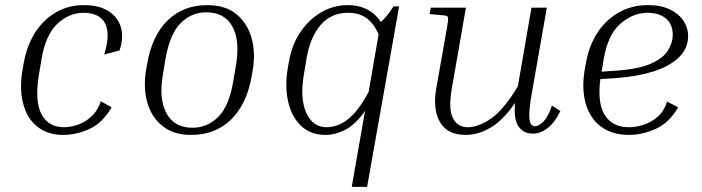

<svg xmlns="http://www.w3.org/2000/svg" viewBox="-20 -517 2743 750"><path d="M306 -467Q250 -467 204 -424Q158 -381 142 -285L132 -225Q115 -122 142 -71Q169 -20 230 -20Q254 -20 282 -29Q310 -38 335 -60Q360 -82 374 -121L416 -98Q381 -37 330 -13.5Q279 10 226 10Q166 10 125.5 -22.5Q85 -55 70 -114Q55 -173 69 -250L73 -272Q85 -339 117 -389.5Q149 -440 198 -468.5Q247 -497 308 -497Q366 -497 403 -474Q440 -451 452 -411Q464 -371 447 -320L387 -304Q412 -384 390.5 -425.5Q369 -467 306 -467Z M967 -242 963 -219Q944 -110 882.5 -50Q821 10 726 10Q658 10 614.5 -25Q571 -60 555 -118Q539 -176 551 -246L555 -269Q574 -378 635 -437.5Q696 -497 790 -497Q860 -497 903 -462Q946 -427 962.5 -369Q979 -311 967 -242ZM902 -264Q918 -359 887.5 -414Q857 -469 785 -469Q728 -469 685.5 -426.5Q643 -384 626 -284L616 -224Q600 -130 630.5 -74Q661 -18 732 -18Q790 -18 833 -61Q876 -104 892 -204Z M1539 -492 1414 213H1354L1406 -84Q1371 -33 1331.5 -11.5Q1292 10 1251 10Q1193 10 1155.5 -26Q1118 -62 1105 -122.5Q1092 -183 1105 -256L1109 -278Q1121 -345 1155 -394Q1189 -443 1236.5 -470Q1284 -497 1338 -497Q1382 -497 1414.5 -480Q1447 -463 1468 -431Q1483 -445 1494 -459Q1505 -473 1517 -492ZM1167 -226Q1151 -132 1176.5 -76Q1202 -20 1256 -20Q1280 -20 1306.5 -31Q1333 -42 1361.5 -72Q1390 -102 1420 -158L1459 -383Q1440 -426 1411.5 -446.5Q1383 -467 1339 -467Q1273 -467 1232 -419Q1191 -371 1177 -286Z M2062 5Q2025 5 2005.5 -23Q1986 -51 1992 -115Q1945 -47 1896.5 -18.5Q1848 10 1799 10Q1728 10 1699 -39.5Q1670 -89 1684 -171L1726 -408Q1732 -443 1730 -449.5Q1728 -456 1713 -457L1658 -462L1663 -487H1800L1745 -172Q1731 -92 1749 -56Q1767 -20 1807 -20Q1848 -20 1897.5 -53.5Q1947 -87 2003 -180L2056 -487H2116L2057 -150Q2048 -99 2047.5 -72Q2047 -45 2053 -34.5Q2059 -24 2070 -24Q2085 -24 2103.5 -43Q2122 -62 2136 -105L2169 -83Q2147 -38 2119 -16.5Q2091 5 2062 5Z M2629 -98Q2594 -37 2541 -13.5Q2488 10 2438 10Q2371 10 2327.5 -22.5Q2284 -55 2267.5 -114Q2251 -173 2265 -250L2269 -272Q2281 -339 2314 -389.5Q2347 -440 2397.5 -468.5Q2448 -497 2512 -497Q2562 -497 2597 -480Q2632 -463 2650 -435.5Q2668 -408 2668 -377Q2668 -328 2632 -293Q2596 -258 2532.5 -238Q2469 -218 2387 -212L2325 -208Q2313 -113 2343 -66.5Q2373 -20 2437 -20Q2463 -20 2492.5 -29Q2522 -38 2547.5 -59.5Q2573 -81 2586 -120ZM2338 -285 2330 -237 2386 -241Q2475 -247 2523 -268.5Q2571 -290 2589.5 -320.5Q2608 -351 2608 -381Q2608 -422 2581.5 -444.5Q2555 -467 2510 -467Q2452 -467 2403 -424Q2354 -381 2338 -285Z"/></svg>

Font: Inria Serif Light
Style: Italic
Weight: 300
Italic angle: -10°
Designer: Black Foundry Team
Foundry: Black Foundry
Version: Version 1.000; ttfautohint (v1.8.3)